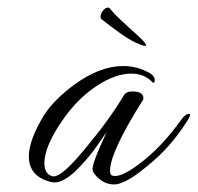

<svg xmlns="http://www.w3.org/2000/svg" viewBox="-20 -475 521 506"><path d="M280 11Q260 11 243.5 -2Q227 -15 224 -27Q221 -41 261 -127L238 -94Q223 -72 208 -55Q193 -38 180 -25Q142 11 116 5Q56 -9 56 -63Q56 -106 97 -173Q110 -193 130 -213Q150 -233 176 -252Q243 -301 305 -301Q343 -301 377 -281Q388 -273 388 -264Q388 -257 384 -257Q383 -257 382 -258Q361 -281 326 -281Q285 -281 237 -250Q189 -219 151 -167Q97 -92 97 -45Q97 -18 116 -11Q140 -1 218 -100Q250 -139 271.5 -170Q293 -201 306 -223Q312 -234 328 -234Q358 -234 358 -216Q358 -213 357 -212Q270 -74 270 -25Q270 -13 277 -12Q298 -6 347 -43Q406 -87 458 -160Q469 -175 478 -175Q481 -175 481 -173Q481 -168 472 -154Q451 -121 425.5 -92Q400 -63 369 -38Q325 -1 297 8Q290 11 280 11ZM362 -354Q358 -354 339 -362Q321 -370 296 -388Q271 -406 248 -424Q245 -427 245 -431Q245 -439 251.5 -447Q258 -455 264 -455Q268 -455 271 -451Q282 -437 305 -416Q328 -395 350 -375Q365 -360 365 -356Q365 -354 362 -354Z"/></svg>

Font: Ephesis
Style: Regular
Weight: 400
Designer: Robert E. Leuschke
Foundry: Robert E. Leuschke
Version: Version 1.010; ttfautohint (v1.8.3)